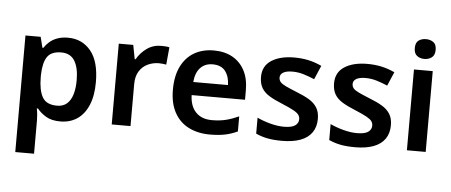

<svg xmlns="http://www.w3.org/2000/svg" viewBox="-59 -897 3012 1283"><g transform="rotate(5 1446.5 -255.5)"><path d="M366 -552Q461 -552 519 -481.5Q577 -411 577 -272Q577 -180 550 -117Q523 -54 475 -22Q427 10 363 10Q303 10 266 -12.5Q229 -35 207 -63H199Q203 -45 205 -22.5Q207 0 207 20V240H81V-542H183L201 -470H207Q222 -493 243.5 -511.5Q265 -530 295.5 -541Q326 -552 366 -552ZM330 -450Q263 -450 236 -410.5Q209 -371 207 -289V-273Q207 -186 233.5 -139.5Q260 -93 332 -93Q372 -93 397.5 -115Q423 -137 435.5 -177.5Q448 -218 448 -274Q448 -358 419.5 -404Q391 -450 330 -450Z M991 -552Q1003 -552 1019 -551Q1035 -550 1046 -547L1035 -430Q1026 -432 1011.5 -433.5Q997 -435 986 -435Q946 -435 911 -418.5Q876 -402 854.5 -368Q833 -334 833 -281V0H707V-542H804L822 -448H828Q852 -491 894 -521.5Q936 -552 991 -552Z M1344 -552Q1417 -552 1469.5 -522.5Q1522 -493 1551 -438.5Q1580 -384 1580 -306V-242H1222Q1224 -168 1263 -127.5Q1302 -87 1371 -87Q1424 -87 1465.5 -97.5Q1507 -108 1551 -128V-27Q1511 -8 1468 1Q1425 10 1365 10Q1286 10 1224.5 -20.5Q1163 -51 1128.5 -113Q1094 -175 1094 -267Q1094 -360 1125.5 -423.5Q1157 -487 1213 -519.5Q1269 -552 1344 -552ZM1344 -459Q1294 -459 1262.5 -426.5Q1231 -394 1225 -330H1458Q1457 -387 1429.5 -423Q1402 -459 1344 -459Z M2076 -157Q2076 -103 2050 -65.5Q2024 -28 1973.5 -9Q1923 10 1850 10Q1793 10 1752 2Q1711 -6 1674 -23V-130Q1714 -111 1763 -98Q1812 -85 1854 -85Q1906 -85 1929 -101Q1952 -117 1952 -144Q1952 -160 1943 -173Q1934 -186 1908 -200.5Q1882 -215 1829 -237Q1777 -258 1742.5 -279Q1708 -300 1690.5 -329.5Q1673 -359 1673 -404Q1673 -477 1731 -514.5Q1789 -552 1884 -552Q1934 -552 1978.5 -542.5Q2023 -533 2068 -512L2028 -419Q1991 -435 1954.5 -446Q1918 -457 1880 -457Q1839 -457 1818 -444.5Q1797 -432 1797 -410Q1797 -393 1807.5 -380.5Q1818 -368 1844.5 -355.5Q1871 -343 1920 -323Q1969 -304 2003.5 -283.5Q2038 -263 2057 -233Q2076 -203 2076 -157Z M2566 -157Q2566 -103 2540 -65.5Q2514 -28 2463.5 -9Q2413 10 2340 10Q2283 10 2242 2Q2201 -6 2164 -23V-130Q2204 -111 2253 -98Q2302 -85 2344 -85Q2396 -85 2419 -101Q2442 -117 2442 -144Q2442 -160 2433 -173Q2424 -186 2398 -200.5Q2372 -215 2319 -237Q2267 -258 2232.5 -279Q2198 -300 2180.5 -329.5Q2163 -359 2163 -404Q2163 -477 2221 -514.5Q2279 -552 2374 -552Q2424 -552 2468.5 -542.5Q2513 -533 2558 -512L2518 -419Q2481 -435 2444.5 -446Q2408 -457 2370 -457Q2329 -457 2308 -444.5Q2287 -432 2287 -410Q2287 -393 2297.5 -380.5Q2308 -368 2334.5 -355.5Q2361 -343 2410 -323Q2459 -304 2493.5 -283.5Q2528 -263 2547 -233Q2566 -203 2566 -157Z M2813 -542V0H2687V-542ZM2750 -751Q2778 -751 2799 -736.5Q2820 -722 2820 -685Q2820 -649 2799 -633.5Q2778 -618 2750 -618Q2721 -618 2700.5 -633.5Q2680 -649 2680 -685Q2680 -722 2700.5 -736.5Q2721 -751 2750 -751Z"/></g></svg>

Font: Noto Sans Cham SemiBold
Style: Regular
Weight: 600
Version: Version 2.002